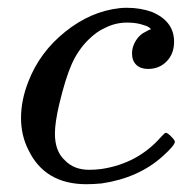

<svg xmlns="http://www.w3.org/2000/svg" viewBox="-20 -462 473 493"><path d="M406 -121Q410 -121 419.5 -111.5Q429 -102 429 -98Q429 -89 398 -61Q336 -5 241 9Q219 11 202 11Q95 11 53 -77Q34 -114 34 -159Q34 -205 53 -253Q82 -328 147.5 -380.5Q213 -433 287 -441Q293 -442 306 -442Q341 -442 371 -431Q427 -407 427 -355Q427 -324 408 -304.5Q389 -285 360 -285Q341 -285 330 -295.5Q319 -306 319 -325Q319 -342 329 -358Q339 -374 355 -381Q363 -386 366 -386L367 -387Q367 -389 361.5 -392.5Q356 -396 341 -400Q326 -404 306 -404Q276 -404 249 -390Q228 -381 206 -359Q180 -333 164 -297Q148 -261 132 -194Q121 -147 121 -119Q121 -73 147 -50Q170 -26 209 -26Q224 -26 240 -28Q334 -42 394 -111Q403 -121 406 -121Z"/></svg>

Font: MathJax_Math
Style: Italic
Weight: 400
Version: Version 1.1